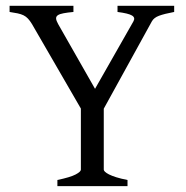

<svg xmlns="http://www.w3.org/2000/svg" viewBox="-20 -635 634 655"><path d="M435.1 -562Q442.4 -574.7 430.4 -582Q418.5 -589.4 380.9 -594.2V-615.2H574.2V-594.2Q540.5 -587.9 522.7 -581.3Q504.9 -574.7 498 -562L334 -264.2V-56.2Q334 -53.2 338.1 -49.1Q342.3 -44.9 351.8 -40Q361.3 -35.2 376.7 -30.3Q392.1 -25.4 415 -21V0H175.8V-21Q220.2 -30.3 238 -39.8Q255.9 -49.3 255.9 -56.2V-264.6L88.9 -553.2Q82 -564.5 75.4 -571.5Q68.8 -578.6 60.3 -582.8Q51.8 -586.9 40.3 -589.4Q28.8 -591.8 12.7 -594.2V-615.2H230.5V-594.2Q210 -592.3 196.8 -589.8Q183.6 -587.4 177.2 -583Q170.9 -578.6 171.4 -571.5Q171.9 -564.5 178.2 -553.2L304.2 -332Z"/></svg>

Font: Noto Serif Devanagari
Style: Regular
Weight: 400
Designer: Monotype Design Team
Foundry: Monotype Imaging Inc.
Version: Version 1.01